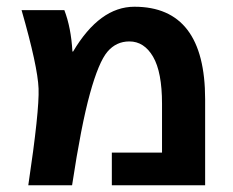

<svg xmlns="http://www.w3.org/2000/svg" viewBox="-20 -550 693 570"><path d="M195 -397H197Q276 -530 379 -530Q589 -530 589 -255V0H312V-97H461V-242Q461 -336 434.5 -381.5Q408 -427 364 -427Q325 -427 299 -396.5Q273 -366 247 -272Q221 -178 194 0H64Q97 -221 94.5 -287Q92 -353 44 -520H171Q191 -468 195 -397Z"/></svg>

Font: M PLUS 1p
Style: Bold
Weight: 700
Version: Version 1.062